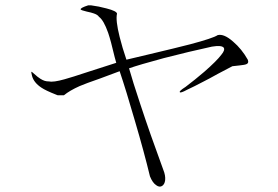

<svg xmlns="http://www.w3.org/2000/svg" viewBox="-20 -719 1040 717"><path d="M319.3 -699.2H309.6Q279.3 -689.5 281.2 -683.6Q283.2 -680.7 303.7 -675.8Q322.3 -671.9 330.1 -668.9Q344.7 -664.1 349.6 -656.2Q367.2 -643.6 383.8 -596.7Q393.6 -568.4 408.2 -505.9L414.1 -484.4L313.5 -452.1Q246.1 -429.7 220.7 -422.9Q178.7 -411.1 163.1 -415Q147.5 -414.1 130.9 -424.8Q121.1 -430.7 107.4 -443.4Q98.6 -451.2 97.7 -451.2Q95.7 -450.2 99.6 -435.5Q106.4 -410.2 134.8 -391.6Q150.4 -380.9 190.4 -365.2L195.3 -363.3H218.8Q240.2 -380.9 277.3 -397.5Q299.8 -407.2 353.5 -425.8L426.8 -453.1Q451.2 -380.9 484.4 -265.6Q518.6 -149.4 540 -60.5Q549.8 -36.1 563.5 -27.3Q575.2 -18.6 585 -24.4Q594.7 -30.3 596.7 -45.9Q598.6 -63.5 589.8 -85Q539.1 -222.7 503.9 -330.1Q475.6 -415 461.9 -463.9Q501 -477.5 591.8 -502Q686.5 -526.4 771.5 -544.9Q807.6 -550.8 815.4 -541Q821.3 -532.2 806.6 -514.6Q790 -492.2 743.2 -451.2Q709 -421.9 672.9 -394.5Q648.4 -378.9 651.4 -375Q653.3 -370.1 678.7 -383.8Q706.1 -396.5 739.3 -414.1Q758.8 -423.8 793.9 -443.4L847.7 -471.7L874 -474.6Q894.5 -476.6 900.4 -479.5Q910.2 -483.4 905.3 -496.1Q882.8 -536.1 850.6 -563.5Q816.4 -593.8 793 -587.9Q775.4 -576.2 690.4 -553.7Q641.6 -541 534.2 -515.6L452.1 -496.1Q436.5 -542 426.8 -581.1Q411.1 -643.6 417 -668Q416 -677.7 377.9 -687.5Q349.6 -695.3 319.3 -699.2Z"/></svg>

Font: Batang
Style: Regular
Weight: 400
Version: Version 2.21